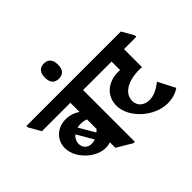

<svg xmlns="http://www.w3.org/2000/svg" viewBox="-249 -1117 1387 1387"><g transform="rotate(-45 444.5 -423.5)"><path d="M231 -108C249 -108 265 -111 279 -116V-60L395 9H409V-520H526V-534L474 -626H-64V-612L-12 -520H279V-426C250 -446 214 -460 170 -460C86 -460 19 -401 19 -317C19 -263 47 -211 89 -171C130 -132 180 -108 231 -108ZM222 -360C246 -360 264 -356 279 -350V-252C273 -246 266 -240 260 -235L189 -356C200 -359 211 -360 222 -360ZM111 -267C111 -293 123 -317 143 -333L216 -208C204 -203 191 -201 178 -201C139 -201 111 -228 111 -267Z M344 -701C388 -701 411 -727 411 -778C411 -828 388 -856 344 -856C300 -856 277 -828 277 -778C277 -728 300 -701 344 -701Z M774 -19C824 -19 867 -34 896 -55L829 -185C784 -150 742 -129 698 -129C641 -129 604 -164 604 -214C604 -290 685 -337 798 -337C807 -337 819 -337 827 -336V-520H953V-534L901 -626H399V-612L451 -520H700V-433C693 -434 687 -434 681 -434C577 -434 499 -370 499 -269C499 -146 638 -19 774 -19Z"/></g></svg>

Font: Noto Serif Devanagari Condensed ExtraBold
Style: Regular
Weight: 800
Width: 3
Designer: Universal Thirst, Indian Type Foundry and the Monotype Design Team
Foundry: Monotype Imaging Inc.
Version: Version 2.004